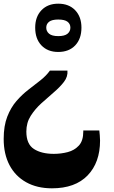

<svg xmlns="http://www.w3.org/2000/svg" viewBox="-72 -556 621 1042"><path d="M199 -173H294Q297 -140 275 -111.5Q253 -83 219.5 -54.5Q186 -26 152 5Q118 36 94.5 73Q71 110 71 158Q71 226 112 252.5Q153 279 220 279Q259 279 295.5 269.5Q332 260 356 234Q380 208 380 158V152H467Q468 163 469.5 177.5Q471 192 471 207Q471 326 403.5 396Q336 466 210 466Q129 466 70 433Q11 400 -20.5 340Q-52 280 -52 198Q-52 127 -32.5 77Q-13 27 17.5 -8Q48 -43 82.5 -69.5Q117 -96 148 -120.5Q179 -145 199 -173ZM244 -536Q302 -536 336 -500.5Q370 -465 370 -406Q370 -345 336 -309.5Q302 -274 244 -274Q187 -274 153 -309.5Q119 -345 119 -406Q119 -465 153 -500.5Q187 -536 244 -536ZM244 -450Q210 -450 194.5 -438Q179 -426 179 -406Q179 -386 194.5 -373Q210 -360 244 -360Q279 -360 294.5 -373Q310 -386 310 -406Q310 -426 294.5 -438Q279 -450 244 -450Z"/></svg>

Font: Noto Serif Myanmar SemiCondensed Black
Style: Regular
Weight: 900
Width: 4
Designer: Ben Mitchell and the Monotype Design Team
Foundry: Monotype Imaging Inc.
Version: Version 2.106; ttfautohint (v1.8.4.7-5d5b)